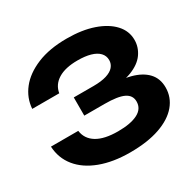

<svg xmlns="http://www.w3.org/2000/svg" viewBox="-167 -950 1171 1151"><g transform="rotate(-30 419.0 -375.0)"><path d="M419 16Q302 16 214 -17Q126 -50 77 -110.5Q28 -171 24 -252H213Q221 -193 273 -161.5Q325 -130 419 -130Q507 -130 555.5 -155Q604 -180 604 -230Q604 -273 563 -293Q522 -313 430 -313H290V-439H427Q481 -439 516.5 -450Q552 -461 569 -481Q586 -501 586 -527Q586 -557 566 -578Q546 -599 509 -609.5Q472 -620 420 -620Q335 -620 285.5 -589.5Q236 -559 227 -504H40Q45 -577 91.5 -636Q138 -695 223.5 -730.5Q309 -766 429 -766Q535 -766 613 -739Q691 -712 734.5 -665Q778 -618 778 -556Q778 -505 747.5 -462Q717 -419 652.5 -394Q588 -369 486 -370V-390Q583 -395 652.5 -376.5Q722 -358 759.5 -318Q797 -278 797 -216Q797 -148 753 -95.5Q709 -43 624.5 -13.5Q540 16 419 16Z"/></g></svg>

Font: Unbounded SemiBold
Style: Regular
Weight: 600
Designer: Luke Prowse, Jean-Baptiste Morizot, Fátima Lázaro, Florian Runge
Foundry: NaN
Version: Version 1.700